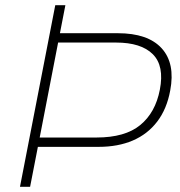

<svg xmlns="http://www.w3.org/2000/svg" viewBox="-20 -720 692 740"><path d="M57 0 193 -700H232L211 -592H434Q550 -592 603 -534Q656 -476 636 -371Q623 -300 586 -251.5Q549 -203 492 -178.5Q435 -154 360 -154H126L96 0ZM133 -190H352Q462 -190 520.5 -238Q579 -286 596 -374Q614 -466 569 -511Q524 -556 427 -556H204Z"/></svg>

Font: REM Thin
Style: Italic
Weight: 250
Italic angle: -11°
Designer: Octavio Pardo
Foundry: Ashler Design
Version: Version 1.005;gftools[0.9.28]